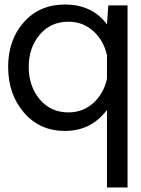

<svg xmlns="http://www.w3.org/2000/svg" viewBox="-20 -575 625 849"><path d="M544 -551V254H453V-89Q383 4 267 4Q156 4 86 -77Q16 -158 16 -279Q16 -399 85.5 -477Q155 -555 267 -555Q388 -555 453 -467L459 -551ZM283 -78Q346 -78 392 -119Q438 -160 453 -226V-331Q438 -397 392 -438Q346 -479 283 -479Q204 -479 155.5 -421.5Q107 -364 107 -279Q107 -194 155.5 -136Q204 -78 283 -78Z"/></svg>

Font: Oakes Grotesk
Style: Regular
Weight: 400
Designer: Samuel Oakes
Foundry: Samuel Oakes
Version: Version 1.000;PS 001.000;hotconv 1.0.88;makeotf.lib2.5.64775